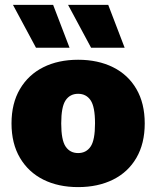

<svg xmlns="http://www.w3.org/2000/svg" viewBox="-20 -754 638 784"><path d="M299 -510Q380 -510 441.5 -479.5Q503 -449 537 -390.5Q571 -332 571 -250Q571 -168 537 -109.5Q503 -51 441.5 -20.5Q380 10 299 10Q218 10 157 -20.5Q96 -51 61.5 -109.5Q27 -168 27 -250Q27 -332 61.5 -390.5Q96 -449 157 -479.5Q218 -510 299 -510ZM299 -371Q266 -371 248 -344.5Q230 -318 230 -250Q230 -182 248 -155.5Q266 -129 299 -129Q332 -129 350 -155.5Q368 -182 368 -250Q368 -318 350 -344.5Q332 -371 299 -371ZM264 -559H127L33 -734H197ZM489 -559H352L258 -734H422Z"/></svg>

Font: Work Sans ExtraBold
Style: Regular
Weight: 800
Designer: Wei Huang
Foundry: Wei Huang
Version: Version 2.012; ttfautohint (v1.8.3)